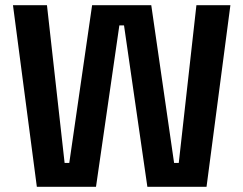

<svg xmlns="http://www.w3.org/2000/svg" viewBox="-20 -720 938 740"><path d="M350 0H122L30 -700H161L229 -92H247L335 -700H563L651 -92H669L737 -700H868L776 0H548L458 -622H440Z"/></svg>

Font: Space Grotesk Variable Light
Style: Regular
Weight: 300
Designer: Florian Karsten
Foundry: Florian Karsten
Version: Version 2.000